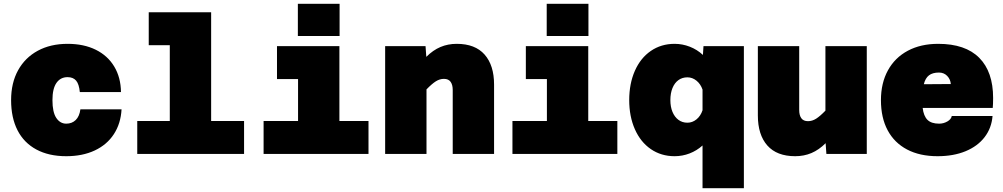

<svg xmlns="http://www.w3.org/2000/svg" viewBox="-20 -804 5240 1003"><path d="M38 -281Q38 -371 74.5 -437Q111 -503 177.5 -539Q244 -575 333 -575Q418 -575 480.5 -544Q543 -513 577 -456Q611 -399 612 -323H397Q393 -365 377.5 -383Q362 -401 333 -401Q296 -401 275 -371Q254 -341 254 -281Q254 -218 274 -188Q294 -158 326 -158Q356 -158 375.5 -177Q395 -196 400 -233H615Q611 -159 575 -103.5Q539 -48 475 -18Q411 12 326 12Q235 12 170 -23Q105 -58 71.5 -123.5Q38 -189 38 -281Z M697 -172H867V-568H757V-740H1083V-172H1255V0H697Z M1357 -172H1537V-391H1427V-563H1753V-172H1905V0H1357ZM1536 -784H1754V-616H1536Z M2299 -392Q2277 -392 2256.5 -379Q2236 -366 2208 -337V0H1992V-563H2203L2207 -507Q2242 -542 2281 -558.5Q2320 -575 2366 -575Q2462 -575 2511.5 -519Q2561 -463 2561 -362V0H2345V-334Q2345 -361 2334 -376.5Q2323 -392 2299 -392Z M2657 -172H2837V-391H2727V-563H3053V-172H3205V0H2657ZM2836 -784H3054V-616H2836Z M3652 -517 3655 -563H3866V179H3650V-44Q3620 -17 3582.5 -2.5Q3545 12 3504 12Q3434 12 3380 -25Q3326 -62 3296.5 -129Q3267 -196 3267 -281Q3267 -367 3296.5 -434Q3326 -501 3380 -538Q3434 -575 3504 -575Q3545 -575 3583.5 -560Q3622 -545 3652 -517ZM3571 -163Q3597 -163 3618.5 -180.5Q3640 -198 3650 -228V-336Q3640 -365 3618.5 -382.5Q3597 -400 3571 -400Q3544 -400 3524 -385.5Q3504 -371 3493 -344Q3482 -317 3482 -281Q3482 -246 3493 -219.5Q3504 -193 3524 -178Q3544 -163 3571 -163Z M4201 -171Q4223 -171 4243.5 -184Q4264 -197 4292 -226V-563H4508V0H4297L4293 -56Q4258 -21 4219 -4.5Q4180 12 4134 12Q4038 12 3988.5 -44Q3939 -100 3939 -201V-563H4155V-229Q4155 -202 4166 -186.5Q4177 -171 4201 -171Z M4582 -281Q4582 -370 4618.5 -436.5Q4655 -503 4722.5 -539Q4790 -575 4881 -575Q5023 -575 5095.5 -502Q5168 -429 5168 -292Q5168 -258 5166 -240H4800Q4805 -198 4825 -178Q4845 -158 4886 -158Q4909 -158 4929 -169.5Q4949 -181 4952 -198H5165Q5160 -135 5123.5 -87.5Q5087 -40 5024 -14Q4961 12 4878 12Q4785 12 4718.5 -23Q4652 -58 4617 -123.5Q4582 -189 4582 -281ZM4947 -365Q4945 -390 4928 -407.5Q4911 -425 4885 -425Q4852 -425 4833 -410.5Q4814 -396 4806 -364Z"/></svg>

Font: Azeret Mono Black
Style: Regular
Weight: 900
Designer: Martin Vácha
Foundry: Displaay
Version: Version 1.000; Glyphs 3.0.3, build 3074